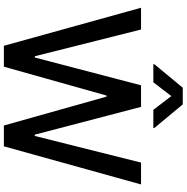

<svg xmlns="http://www.w3.org/2000/svg" viewBox="-6 -984 989 1018"><g transform="rotate(90 489.0 -474.5)"><path d="M415.8 -792.6H320V-797.9L444.6 -948.5H533L658 -797.9V-792.6H561.8L489 -887.8ZM222.3 0 20.6 -727.3H136L277.7 -164.1H284.4L431.8 -727.3H546.2L693.5 -163.7H700.3L841.6 -727.3H957.4L755.3 0H644.9L491.8 -544.7H486.2L333.1 0Z"/></g></svg>

Font: TID UI Medium
Style: Regular
Weight: 500
Designer: The TID Project Authors
Foundry: Bakken & Bæck
Version: Version 1.001;hotconv 1.0.109;makeotfexe 2.5.65596